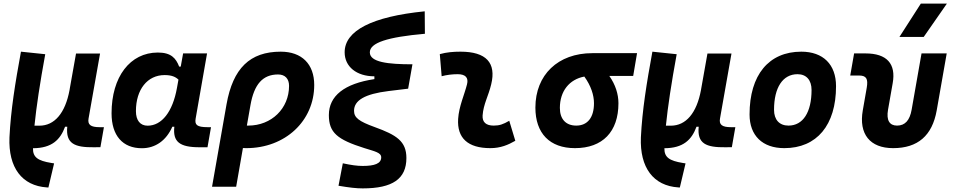

<svg xmlns="http://www.w3.org/2000/svg" viewBox="-20 -815 5313 1069"><path d="M249.5 229 281.2 94.7 266.1 92.3C190.4 80.1 162.6 60.5 163.6 10.3C268.6 9.8 315.4 -36.6 342.3 -109.4H354.5C345.2 -15.1 395.5 6.3 503.9 4.9L539.1 4.4L558.6 -106.9H534.7C484.9 -106.9 466.8 -120.6 473.1 -155.3L537.1 -517.1H403.3L369.1 -325.2V-325.7C368.7 -323.7 368.7 -321.3 368.2 -319.3L367.2 -313.5C343.3 -185.1 283.7 -115.2 199.2 -115.2H171.9C182.6 -221.2 202.1 -350.6 231.9 -513.2L96.7 -527.3C64.5 -351.6 40 -201.7 32.7 -50.3C25.9 118.2 102.1 219.7 241.7 228.5Z M986.3 -444.3H977.5C959.5 -490.7 933.1 -522.5 858.9 -522.5C704.1 -522.5 601.1 -387.2 601.1 -184.1C601.1 -60.5 662.6 10.3 770 10.3C845.2 10.3 905.8 -32.7 939.5 -109.4H950.7C941.4 -25.9 979.5 4.9 1090.8 4.9H1135.3L1154.8 -106.9H1136.2C1075.2 -106.9 1063.5 -120.6 1069.3 -154.8L1132.8 -517.6H999.5ZM896.5 -397C936.5 -397 958 -386.7 973.6 -371.6L965.3 -325.7C941.4 -191.9 880.4 -115.2 801.8 -115.2C760.7 -115.2 736.8 -144.5 736.8 -196.3C736.8 -316.9 800.8 -397 896.5 -397Z M1543 -527.3C1371.6 -527.3 1276.9 -435.1 1241.2 -233.9L1160.6 224.6H1294.9L1332.5 9.3C1338.9 9.8 1345.2 9.8 1351.6 9.8C1567.4 9.8 1729.5 -141.1 1729.5 -341.8C1729.5 -458.5 1660.2 -527.3 1543 -527.3ZM1374.5 -229.5C1395 -346.7 1443.4 -400.4 1528.3 -400.4C1566.9 -400.4 1589.4 -377 1589.4 -336.9C1589.4 -210.9 1491.7 -115.7 1362.3 -115.7C1359.9 -115.7 1356.9 -115.7 1354.5 -115.7Z M1999.5 233.9C2166 233.9 2242.7 180.7 2242.7 64.9C2242.7 -28.8 2187.5 -63.5 2066.4 -107.4C1977.5 -139.6 1951.2 -160.2 1951.2 -198.2C1951.2 -256.3 2011.7 -292 2143.6 -308.1L2252.4 -321.3L2276.4 -457C2139.2 -457 2039.1 -468.8 2039.1 -523.4C2039.1 -576.7 2135.7 -608.4 2345.7 -627L2344.7 -752C2051.8 -722.7 1898.9 -644.5 1898.9 -523.9C1898.9 -443.8 1965.3 -390.1 2064.5 -390.1V-374.5C1897.5 -349.6 1811 -281.2 1811 -174.3C1811 -76.7 1857.4 -38.1 2009.3 9.8C2065.9 27.8 2102.5 34.2 2102.5 61C2102.5 96.2 2064.5 108.9 1999.5 108.9C1968.3 108.9 1937 104.5 1888.7 94.2L1864.7 219.2C1925.3 229.5 1963.9 233.9 1999.5 233.9Z M2815.4 -142.6C2781.7 -123 2761.2 -115.7 2729 -115.7C2686 -115.7 2664.6 -134.8 2667 -172.4C2671.4 -234.9 2699.7 -281.2 2714.8 -345.2C2744.1 -465.3 2687 -527.3 2543.9 -527.3C2505.4 -527.3 2466.8 -524.4 2428.7 -513.7L2439 -390.6C2468.8 -398.4 2498.5 -401.9 2528.3 -401.9C2571.8 -401.9 2589.8 -382.3 2580.1 -345.2C2565.9 -288.1 2535.2 -222.7 2530.8 -153.3C2523.9 -46.4 2585 9.8 2710 9.8C2767.1 9.8 2809.1 -8.3 2849.1 -31.2Z M3181.2 9.8C3335 9.8 3423.3 -81.5 3423.3 -240.2C3423.3 -291 3406.7 -343.3 3372.6 -392.1H3505.4L3526.9 -519H3277.8C3086.9 -519 2960.9 -398.4 2960.9 -215.8C2960.9 -72.3 3041 9.8 3181.2 9.8ZM3233.4 -388.7C3270.5 -337.4 3287.1 -285.2 3287.1 -240.2C3287.1 -161.1 3251.5 -115.7 3188.5 -115.7C3130.4 -115.7 3097.2 -151.9 3097.2 -213.9C3097.2 -307.6 3149.9 -373 3233.4 -388.7Z M3765.1 229 3796.9 94.7 3781.7 92.3C3706.1 80.1 3678.2 60.5 3679.2 10.3C3784.2 9.8 3831.1 -36.6 3857.9 -109.4H3870.1C3860.8 -15.1 3911.1 6.3 4019.5 4.9L4054.7 4.4L4074.2 -106.9H4050.3C4000.5 -106.9 3982.4 -120.6 3988.8 -155.3L4052.7 -517.1H3918.9L3884.8 -325.2V-325.7C3884.3 -323.7 3884.3 -321.3 3883.8 -319.3L3882.8 -313.5C3858.9 -185.1 3799.3 -115.2 3714.8 -115.2H3687.5C3698.2 -221.2 3717.8 -350.6 3747.6 -513.2L3612.3 -527.3C3580.1 -351.6 3555.7 -201.7 3548.3 -50.3C3541.5 118.2 3617.7 219.7 3757.3 228.5Z M4346.7 9.8C4527.8 9.8 4634.8 -118.2 4634.8 -335C4634.8 -456.1 4563 -527.3 4441.4 -527.3C4260.3 -527.3 4153.3 -397.5 4153.3 -177.7C4153.3 -60.1 4225.1 9.8 4346.7 9.8ZM4370.1 -115.7C4319.3 -115.7 4289.6 -148.4 4289.6 -203.6C4289.6 -328.1 4338.4 -401.9 4420.4 -401.9C4469.7 -401.9 4498.5 -369.1 4498.5 -314C4498.5 -189.5 4450.7 -115.7 4370.1 -115.7Z M4952.6 9.8C5089.8 9.8 5170.4 -59.6 5195.3 -200.2L5251 -517.6H5110.8L5055.7 -204.1C5045.4 -145.5 5019.5 -115.7 4974.6 -115.7C4932.1 -115.7 4914.1 -145.5 4924.3 -204.1L4950.2 -351.6C4969.7 -460.4 4917.5 -517.6 4798.8 -517.6H4735.4L4713.9 -394.5H4763.2C4803.2 -394.5 4814.5 -376.5 4805.7 -326.2L4783.7 -200.2C4760.7 -68.4 4823.7 9.8 4952.6 9.8ZM4987.8 -609.4H5123L5252 -794.9H5106.9Z"/></svg>

Font: Cascadia Mono PL
Style: Bold Italic
Weight: 700
Italic angle: -10°
Monospace: yes
Designer: Aaron Bell
Foundry: Saja Typeworks
Version: Version 2404.023